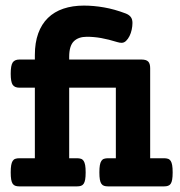

<svg xmlns="http://www.w3.org/2000/svg" viewBox="-20 -663 640 683"><path d="M104 -351.1H48.8Q32.2 -351.1 25.1 -361.3Q18.1 -371.6 18.1 -400.9Q18.1 -430.2 25.1 -440.7Q32.2 -451.2 48.8 -451.2H104V-467.3Q104 -511.2 116 -544.2Q127.9 -577.1 150.4 -599.1Q172.9 -621.1 205.3 -632.1Q237.8 -643.1 278.3 -643.1Q313 -643.1 349.9 -636.7Q386.7 -630.4 426.8 -615.2Q438.5 -610.8 444.8 -603Q451.2 -595.2 451.2 -581.1Q451.2 -569.8 448.5 -557.4Q445.8 -544.9 440.7 -534.7Q435.5 -524.4 428.5 -517.6Q421.4 -510.7 412.6 -510.7Q405.8 -510.7 397.5 -513.2Q366.2 -522.9 340.1 -527.6Q314 -532.2 289.1 -532.2Q258.8 -532.2 242.4 -515.9Q226.1 -499.5 226.1 -460.9V-451.2H483.4Q500 -451.2 507.1 -444.1Q514.2 -437 514.2 -420.4V-100.1H563.5Q571.8 -100.1 577.6 -98.1Q583.5 -96.2 587.2 -90.6Q590.8 -85 592.5 -75.2Q594.2 -65.4 594.2 -49.8Q594.2 -34.2 592.5 -24.4Q590.8 -14.6 587.2 -9.3Q583.5 -3.9 577.6 -2Q571.8 0 563.5 0H364.3Q356 0 350.1 -2Q344.2 -3.9 340.6 -9.3Q336.9 -14.6 335.2 -24.4Q333.5 -34.2 333.5 -49.8Q333.5 -65.4 335.2 -75.2Q336.9 -85 340.6 -90.6Q344.2 -96.2 350.1 -98.1Q356 -100.1 364.3 -100.1H392.1V-351.1H226.1V-100.1H253.9Q262.2 -100.1 268.1 -98.1Q273.9 -96.2 277.6 -90.6Q281.2 -85 283 -75.2Q284.7 -65.4 284.7 -49.8Q284.7 -34.2 283 -24.4Q281.2 -14.6 277.6 -9.3Q273.9 -3.9 268.1 -2Q262.2 0 253.9 0H48.8Q40.5 0 34.7 -2Q28.8 -3.9 25.1 -9.3Q21.5 -14.6 19.8 -24.4Q18.1 -34.2 18.1 -49.8Q18.1 -65.4 19.8 -75.2Q21.5 -85 25.1 -90.6Q28.8 -96.2 34.7 -98.1Q40.5 -100.1 48.8 -100.1H104Z"/></svg>

Font: Courier Prime
Style: Bold
Weight: 700
Monospace: yes
Designer: Alan Dague-Greene
Foundry: Quote-Unquote Apps
Version: Version 1.202